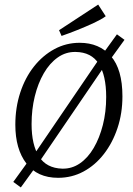

<svg xmlns="http://www.w3.org/2000/svg" viewBox="-20 -766 582 839"><path d="M71 53 38 29 101 -58 112 -66 422 -521 431 -533 491 -616 524 -592 464 -509 453 -501 143 -46 134 -34ZM234 11Q143 11 95 -52Q47 -115 47 -221Q47 -296 68.5 -361.5Q90 -427 128.5 -475.5Q167 -524 218 -551.5Q269 -579 328 -579Q414 -579 464.5 -521Q515 -463 515 -345Q515 -271 493.5 -206.5Q472 -142 434 -93Q396 -44 345 -16.5Q294 11 234 11ZM252 -29Q294 -28 329 -52Q364 -76 389.5 -119.5Q415 -163 429.5 -220Q444 -277 444 -342Q444 -437 411.5 -487.5Q379 -538 311 -539Q268 -540 232.5 -515Q197 -490 171.5 -446Q146 -402 132 -345Q118 -288 118 -224Q118 -133 150.5 -82Q183 -31 252 -29ZM249 -609 238 -634 409 -746 442 -695Q423 -681 389.5 -665.5Q356 -650 318.5 -635Q281 -620 249 -609Z"/></svg>

Font: Yrsa Light
Style: Italic
Weight: 300
Italic angle: -7.10001°
Designer: Anna Giedrys (Yrsa+Rasa design), David Brezina (Yrsa art-direction, Rasa art-direction, design)
Foundry: Rosetta Type Foundry
Version: Version 2.004